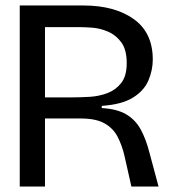

<svg xmlns="http://www.w3.org/2000/svg" viewBox="-20 -680 623 700"><path d="M52 0V-660H284Q398 -660 467.5 -610.5Q537 -561 537 -463Q537 -424 521 -386.5Q505 -349 464.5 -324Q424 -299 351 -294V-286Q406 -283 439.5 -263.5Q473 -244 492.5 -209Q512 -174 525 -123L558 0H459L434 -111Q425 -150 409 -181Q393 -212 361.5 -230Q330 -248 275 -248H144V0ZM144 -325H244Q273 -325 307 -327Q341 -329 371.5 -340.5Q402 -352 422 -377.5Q442 -403 442 -450Q442 -499 422 -526Q402 -553 373 -565Q344 -577 317 -579Q290 -581 275 -581H144Z"/></svg>

Font: Bricolage Grotesque 48pt
Style: Regular
Weight: 400
Designer: Mathieu Triay
Foundry: Atelier Triay
Version: Version 1.000; ttfautohint (v1.8.4.7-5d5b);gftools[0.9.32]